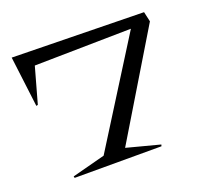

<svg xmlns="http://www.w3.org/2000/svg" viewBox="-109 -742 937 873"><g transform="rotate(-20 360.0 -306.0)"><path d="M28.8 -611.8 665 -600.1 675.8 -551.8 373 -49.8 533.2 -7.8 530.8 0H110.8L108.9 -7.8L269 -49.8L583 -549.8L115.2 -542L66.9 -369.1L59.1 -367.2Z"/></g></svg>

Font: Halibut Exp
Style: Regular
Weight: 400
Width: 7
Designer: Matteo Maggi
Foundry: Collletttivo
Version: Version 3.080 | FøM Fix